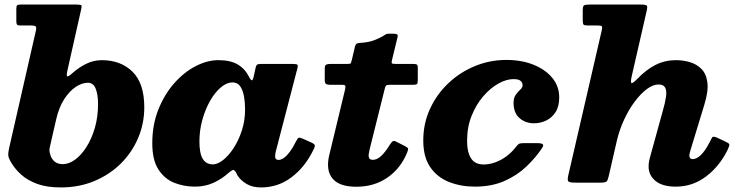

<svg xmlns="http://www.w3.org/2000/svg" viewBox="-20 -800 3242 841"><path d="M199.5 -125Q196.5 -134 196.5 -141.8Q196.5 -149.5 199 -159L226 -277Q238 -329.5 261 -365.2Q284 -401 311.5 -419.2Q339 -437.5 365 -437.5Q389 -437.5 399.2 -411.5Q409.5 -385.5 409.5 -344.5Q409.5 -289 395.8 -241Q382 -193 359.2 -157Q336.5 -121 309.2 -101Q282 -81 254.5 -81Q233 -81 219 -92.5Q205 -104 199.5 -125ZM19.5 -149.5Q15 -128.5 16.5 -117.5Q18 -106.5 28 -89.5Q45.5 -59.5 73.5 -34.5Q101.5 -9.5 143.8 5.8Q186 21 246 21Q326 21 392.8 -6.8Q459.5 -34.5 508.8 -83.2Q558 -132 585 -195.5Q612 -259 612 -330Q612 -435 560.5 -485.8Q509 -536.5 425.5 -536.5Q389.5 -536.5 356 -519.8Q322.5 -503 292.5 -475.5Q276 -461.5 273.5 -467Q271 -472.5 275 -490L335.5 -759Q339 -773 336.2 -776.5Q333.5 -780 316.5 -780H68.5Q57.5 -780 54.5 -776.2Q51.5 -772.5 51.5 -760.5V-708.5Q51.5 -697.5 54 -693Q56.5 -688.5 68 -688.5H113.5Q134 -688.5 137.2 -683Q140.5 -677.5 136.5 -662.5Z M1053.5 -320Q1053.5 -272 1039.5 -228.8Q1025.5 -185.5 1003.5 -151.8Q981.5 -118 957.2 -99Q933 -80 912.5 -80Q883 -80 868.2 -104Q853.5 -128 853.5 -180Q853.5 -228.5 866.2 -274.8Q879 -321 900.2 -358.2Q921.5 -395.5 947.2 -417.2Q973 -439 998.5 -439Q1020 -439 1031.8 -422.5Q1043.5 -406 1048.5 -378.8Q1053.5 -351.5 1053.5 -320ZM1351.5 -141Q1360.5 -158 1358.8 -164Q1357 -170 1342 -176.5L1306.5 -192.5Q1294 -198 1288.8 -196.5Q1283.5 -195 1276.5 -180.5Q1264 -155 1250.8 -136.8Q1237.5 -118.5 1224.5 -109Q1211.5 -99.5 1200 -99.5Q1185 -99.5 1185 -115Q1185 -119 1185.8 -124.5Q1186.5 -130 1187.5 -134.5L1282 -498Q1286 -511.5 1283.2 -515.8Q1280.5 -520 1262.5 -520H1124Q1110.5 -520 1106.2 -516.8Q1102 -513.5 1100 -505L1092 -468Q1087.5 -448 1083 -448.2Q1078.5 -448.5 1071.5 -462.5Q1053 -499 1021 -517.8Q989 -536.5 936.5 -536.5Q887.5 -536.5 836.5 -510Q785.5 -483.5 742.8 -435Q700 -386.5 673.5 -319.8Q647 -253 647 -172.5Q647 -99 673.8 -57.8Q700.5 -16.5 743 0.5Q785.5 17.5 834 17.5Q878.5 17.5 915.5 0.5Q952.5 -16.5 982 -43.5Q993.5 -53 999 -55Q1004.5 -57 1010 -50Q1012 -47.5 1014.5 -43.2Q1017 -39 1020 -32Q1034 -10 1059.8 5.5Q1085.5 21 1123.5 21Q1197.5 21 1256.2 -23Q1315 -67 1351.5 -141Z M1428.5 -520Q1415.5 -520 1409 -517Q1402.5 -514 1402.5 -499.5V-448.5Q1402.5 -435 1408.8 -431.8Q1415 -428.5 1427 -428.5H1477.5Q1492 -428.5 1492.8 -423.2Q1493.5 -418 1491.5 -408L1421 -115.5Q1407.5 -51.5 1437.5 -16.8Q1467.5 18 1541 18Q1618.5 18 1676.5 -21.8Q1734.5 -61.5 1763 -131Q1768.5 -145 1767.5 -149.2Q1766.5 -153.5 1754 -160L1714.5 -180Q1704 -185 1698.8 -180.2Q1693.5 -175.5 1687.5 -166Q1668 -134 1649.8 -117Q1631.5 -100 1613.5 -100Q1600.5 -100 1597 -107.5Q1593.5 -115 1595.2 -126Q1597 -137 1599.5 -147.5L1665.5 -412Q1667.5 -421 1670.8 -424.8Q1674 -428.5 1686 -428.5H1789Q1804 -428.5 1807 -432.5Q1810 -436.5 1810 -452V-503Q1810 -515 1805.5 -517.5Q1801 -520 1790 -520H1712Q1697.5 -520 1696 -523.5Q1694.5 -527 1697.5 -539L1721 -636Q1724 -647.5 1718.5 -650Q1713 -652.5 1697.5 -652.5Q1685 -652.5 1679.5 -652.2Q1674 -652 1669.8 -649.8Q1665.5 -647.5 1657 -641.5Q1644 -633.5 1619 -623.8Q1594 -614 1555 -612Q1545 -611 1541.2 -608.2Q1537.5 -605.5 1535 -596.5L1521 -537Q1518.5 -527 1516.8 -523.5Q1515 -520 1502 -520Z M2429.5 -373.5Q2429.5 -422 2399.2 -458.8Q2369 -495.5 2316.8 -516.5Q2264.5 -537.5 2197.5 -537.5Q2126 -537.5 2060.8 -510.8Q1995.5 -484 1944.5 -436Q1893.5 -388 1863.8 -323.8Q1834 -259.5 1834 -184.5Q1834 -112 1864.8 -67.5Q1895.5 -23 1947 -2.8Q1998.5 17.5 2060.5 17.5Q2133.5 17.5 2189.5 -7.2Q2245.5 -32 2286.2 -71Q2327 -110 2355 -152.5Q2362.5 -164 2356.8 -168.5Q2351 -173 2335.5 -173H2272Q2257 -173 2251.5 -168.8Q2246 -164.5 2240 -156.5Q2221.5 -132.5 2197.8 -115Q2174 -97.5 2148.2 -88.5Q2122.5 -79.5 2098 -79.5Q2074.5 -79.5 2058.8 -90.2Q2043 -101 2034.5 -124.2Q2026 -147.5 2026 -184.5Q2026 -243.5 2045.8 -292.8Q2065.5 -342 2096.5 -378Q2127.5 -414 2162.8 -433.8Q2198 -453.5 2229.5 -453.5Q2251.5 -453.5 2260.2 -445.8Q2269 -438 2269 -426Q2269 -416.5 2259.2 -407.8Q2249.5 -399 2239.5 -385.5Q2229.5 -372 2229.5 -349.5Q2229.5 -305.5 2255.5 -282.8Q2281.5 -260 2319 -260Q2347 -260 2372.2 -272Q2397.5 -284 2413.5 -308.8Q2429.5 -333.5 2429.5 -373.5Z M3167.5 -144.5Q3176 -162.5 3174.5 -167.8Q3173 -173 3155 -181L3121 -197Q3102.5 -205 3099 -197.5Q3095.5 -190 3087.5 -175.5Q3069 -139.5 3050 -121.2Q3031 -103 3014.5 -103Q2999.5 -103 2999.5 -118.5Q2999.5 -125.5 3003.5 -139L3065 -341Q3083.5 -401 3078.5 -439Q3073.5 -477 3052.2 -498.2Q3031 -519.5 3001.2 -528Q2971.5 -536.5 2941 -536.5Q2893 -536.5 2852.2 -516.2Q2811.5 -496 2771.5 -454.5Q2749.5 -432 2745.5 -436.5Q2741.5 -441 2747 -466L2812.5 -752Q2817 -771 2812.8 -775.5Q2808.5 -780 2786 -780H2561.5Q2542.5 -780 2537.5 -776Q2532.5 -772 2532.5 -752.5V-710.5Q2532.5 -696 2536.2 -692.2Q2540 -688.5 2554 -688.5H2595Q2612.5 -688.5 2615.8 -685Q2619 -681.5 2616 -668L2469 -31Q2464.5 -11 2469.5 -5.5Q2474.5 0 2500.5 0H2610Q2631.5 0 2636.8 -5Q2642 -10 2646 -27L2682 -184Q2693.5 -232.5 2714 -276.5Q2734.5 -320.5 2760.5 -355.2Q2786.5 -390 2813.5 -410Q2840.5 -430 2865 -430Q2886.5 -430 2893.8 -415.8Q2901 -401.5 2897.2 -375.8Q2893.5 -350 2883.5 -315.5L2828.5 -116Q2825.5 -106.5 2823.2 -94.2Q2821 -82 2821 -70.5Q2821 -32.5 2851.2 -7.5Q2881.5 17.5 2940 17.5Q3014 17.5 3073 -27.2Q3132 -72 3167.5 -144.5Z"/></svg>

Font: Besley ExtraBold
Style: Italic
Weight: 800
Italic angle: -13°
Designer: Owen Earl
Foundry: indestructible type*
Version: Version 2.001